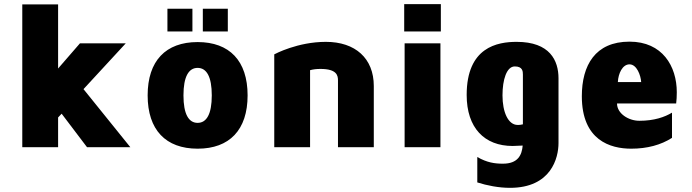

<svg xmlns="http://www.w3.org/2000/svg" viewBox="-20 -707 3321 922"><path d="M259 -143 276 -161 398 0H606L381 -279L584 -499H364L259 -378V-686H87V0H259Z M929 -505C776 -505 689 -415 689 -249C689 -83 776 7 929 7C1082 7 1169 -83 1169 -249C1169 -415 1082 -505 929 -505ZM929 -117C886 -117 861 -159 861 -249C861 -339 886 -381 929 -381C972 -381 997 -339 997 -249C997 -159 972 -117 929 -117ZM784 -556H904V-665H784ZM954 -556H1074V-665H954Z M1545 -506C1409 -506 1301 -448 1297 -446V0H1469V-370C1484 -374 1499 -376 1519 -376C1598 -376 1603 -344 1603 -321V0H1775V-294C1775 -427 1686 -506 1545 -506Z M2095 0V-499H1923V0ZM2097 -556V-687H1921V-556Z M2461 -506C2369 -506 2221 -481 2221 -251C2221 -93 2306 -6 2442 -6C2453 -6 2477 -7 2490 -8C2486 38 2467 79 2395 79C2356 79 2319 74 2272 47V169C2319 184 2375 195 2429 195C2627 195 2662 51 2662 -20V-331C2662 -416 2621 -506 2461 -506ZM2491 -110C2478 -107 2475 -107 2466 -107C2420 -107 2393 -169 2393 -249C2393 -325 2413 -388 2452 -388C2490 -388 2491 -364 2491 -349Z M3230 -264C3230 -389 3161 -507 3003 -507C2838 -507 2774 -393 2774 -245C2774 -33 2911 7 3011 7C3088 7 3154 -11 3207 -45V-166C3172 -145 3122 -127 3050 -127C2998 -127 2943 -162 2943 -210H3227C3229 -226 3230 -244 3230 -264ZM2947 -313C2949 -354 2969 -398 3003 -398C3038 -398 3057 -345 3059 -313Z"/></svg>

Font: Maven Pro
Style: Black
Weight: 900
Designer: Joe Prince
Foundry: Joe Prince
Version: Version 1.003